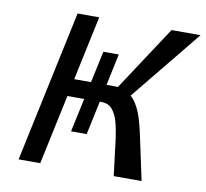

<svg xmlns="http://www.w3.org/2000/svg" viewBox="-75 -740 880 821"><g transform="rotate(10 365.5 -329.0)"><path d="M470 0 450 -162Q445 -200 436 -232Q427 -264 410 -283.5Q393 -303 364 -303H201L217 -379H409Q442 -379 466 -363.5Q490 -348 505.5 -322.5Q521 -297 531 -265.5Q541 -234 548 -201L591 0ZM57 0 197 -658H291L151 0ZM389 -329 605 -658H731L463 -329ZM325 -157H257L334 -516H401Z"/></g></svg>

Font: Ysabeau Infant SemiBold
Style: Italic
Weight: 600
Italic angle: -12°
Designer: Christian Thalmann (Catharsis Fonts)
Version: Version 2.002; featfreeze: ss01,ss02,lnum